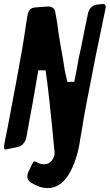

<svg xmlns="http://www.w3.org/2000/svg" viewBox="-66 -766 558 977"><path d="M178 191Q153 191 132 183Q111 175 92 163.5Q73 152 73 130Q73 121 77 112L98 68Q104 55 108 55Q114 55 127.5 62.5Q141 70 157 70Q183 70 197.5 51Q212 32 212 12Q182 -305 166 -408H129Q92 -192 88 -177L68 -66Q64 -48 52.5 -35Q41 -22 25 -18Q-36 -5 -39 -5Q-46 -5 -46 -21Q-46 -25 -26 -123L16 -346Q49 -520 65 -632L74 -689Q80 -725 111 -728L178 -733Q212 -733 216 -701Q226 -650 232 -597L243 -530Q255 -468 264 -405L277 -349L312 -350L323 -405Q336 -483 348 -531Q364 -615 382 -699Q392 -736 425 -742L460 -746Q472 -745 472 -731Q472 -725 460 -670L437 -558Q427 -515 396 -353Q360 -173 354 -126L342 -57Q330 32 295 102Q249 191 178 191Z"/></svg>

Font: Bangerz
Style: Regular
Weight: 400
Designer: vernon adams
Foundry: Vernon Adams
Version: Version 2.10;February 7, 2025;FontCreator 13.0.0.2683 64-bit